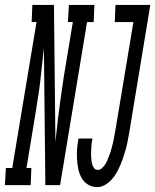

<svg xmlns="http://www.w3.org/2000/svg" viewBox="-80 -755 633 783"><path d="M316 8Q295 8 278.5 -2.5Q262 -13 252.5 -30Q243 -47 239 -67Q235 -87 234 -107.5Q233 -128 234.5 -148.5Q236 -169 240 -190H297Q295 -181 294 -172Q293 -163 292.5 -154Q292 -145 291.5 -136Q291 -127 291.5 -118Q292 -109 293 -100.5Q294 -92 296.5 -83.5Q299 -75 304.5 -68.5Q310 -62 319 -62Q328 -62 335.5 -69Q343 -76 348.5 -84Q354 -92 357.5 -101Q361 -110 364.5 -118.5Q368 -127 371 -136Q374 -145 376 -154Q378 -163 380.5 -172Q383 -181 384.5 -190Q386 -199 387.5 -208Q389 -217 391 -226L464 -665H388L391 -735H533L447 -214Q444 -198 441 -181.5Q438 -165 433.5 -148.5Q429 -132 423.5 -115.5Q418 -99 411.5 -83.5Q405 -68 396.5 -52.5Q388 -37 376 -23.5Q364 -10 348.5 -1Q333 8 316 8ZM-60 0 -56 -70H-30L69 -665H49L52 -735H140L146 -176L157 -276Q162 -317 168 -358.5Q174 -400 180 -441L217 -665H197L201 -735H305L302 -665H275L165 0H105L99 -559L88 -459Q84 -418 78 -376.5Q72 -335 65 -294L28 -70H48L45 0Z"/></svg>

Font: Iosevka Gothic
Style: Italic
Weight: 400
Italic angle: -9°
Monospace: yes
Designer: Belleve Invis
Foundry: Belleve Invis
Version: Version 15.5.1; ttfautohint (v1.8.4)